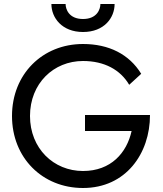

<svg xmlns="http://www.w3.org/2000/svg" viewBox="-20 -930 815 960"><path d="M237 -910C237 -841 290 -770 395 -770C501 -770 553 -841 553 -910H482C482 -885 466 -835 395 -835C324 -835 308 -885 308 -910ZM405 -275H638C614 -166 535 -75 395 -75C248 -75 130 -188 130 -350C130 -513 248 -625 395 -625C502 -625 582 -581 626 -506L686 -561C626 -659 524 -710 395 -710C192 -710 40 -559 40 -350C40 -141 192 10 395 10C609 10 730 -162 730 -355H405Z"/></svg>

Font: Jost
Style: Regular
Weight: 400
Version: Version 3.710